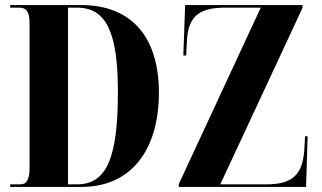

<svg xmlns="http://www.w3.org/2000/svg" viewBox="-20 -734 1266 754"><path d="M20 0H300C500 0 604 -151 604 -370C604 -597 489 -714 300 -714H20V-704H55C82 -704 96 -690 96 -644V-72C96 -30 84 -10 61 -10H20ZM682 0H1182L1188 -199H1178L1175 -143C1167 -47 1128 -10 1026 -10H845L1168 -703V-714H707L700 -516H711L714 -571C718 -667 759 -704 863 -704H1004L682 -11ZM247 -10V-704H282C398 -704 443 -607 443 -372C443 -112 398 -10 282 -10Z"/></svg>

Font: Noto Serif Display Condensed Extra
Style: Regular
Weight: 800
Width: 3
Designer: Monotype Design Team
Foundry: Monotype Imaging Inc.
Version: Version 1.900